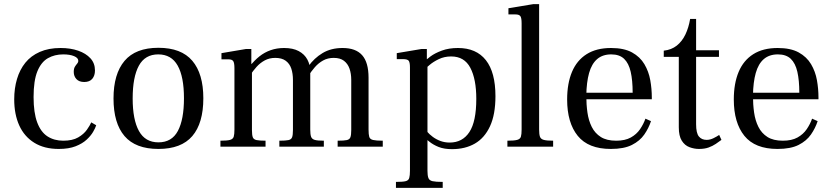

<svg xmlns="http://www.w3.org/2000/svg" viewBox="-20 -712 4039 932"><path d="M265 11Q195 11 146.5 -19Q98 -49 73.5 -103Q49 -157 49 -230Q49 -283 62.5 -328.5Q76 -374 103 -407.5Q130 -441 173 -460Q216 -479 274 -479Q322 -479 359.5 -466Q397 -453 419 -429Q441 -405 441 -370Q441 -345 428 -329.5Q415 -314 389 -314Q364 -314 351 -328Q338 -342 338 -363Q338 -379 343.5 -388Q349 -397 354.5 -403Q360 -409 360 -417Q360 -431 339.5 -439.5Q319 -448 287 -448Q245 -448 212.5 -429.5Q180 -411 161.5 -366Q143 -321 143 -241Q143 -165 160.5 -118Q178 -71 210.5 -50Q243 -29 287 -29Q332 -29 359.5 -45Q387 -61 402 -82.5Q417 -104 423 -118L447 -104Q443 -91 432 -72Q421 -53 400.5 -34Q380 -15 347 -2Q314 11 265 11Z M749 11Q638 11 584.5 -51.5Q531 -114 531 -234Q531 -353 584.5 -416.5Q638 -480 749 -480Q860 -480 913.5 -417Q967 -354 967 -235Q967 -114 913.5 -51.5Q860 11 749 11ZM749 -21Q814 -21 843.5 -76.5Q873 -132 873 -235Q873 -339 842.5 -393.5Q812 -448 748 -448Q684 -448 654 -393Q624 -338 624 -234Q624 -131 654.5 -76Q685 -21 749 -21Z M1619 0V-29Q1650 -29 1663.5 -32Q1677 -35 1681 -46Q1685 -57 1685 -81V-324Q1685 -355 1676.5 -379Q1668 -403 1649.5 -417Q1631 -431 1600 -431Q1571 -431 1548.5 -418.5Q1526 -406 1508.5 -386Q1491 -366 1476 -342V-389Q1505 -430 1546 -454.5Q1587 -479 1643 -479Q1707 -479 1738 -444Q1769 -409 1769 -335V-83Q1769 -59 1772.5 -47.5Q1776 -36 1791 -32.5Q1806 -29 1838 -29V0ZM1050 0V-29Q1083 -29 1097 -33Q1111 -37 1114.5 -48.5Q1118 -60 1118 -83V-381Q1118 -407 1112 -415.5Q1106 -424 1089 -424H1055V-454L1173 -474H1200V-402H1203V-81Q1203 -57 1207 -46Q1211 -35 1225.5 -32Q1240 -29 1269 -29V0ZM1336 0V-29Q1367 -29 1380.5 -32Q1394 -35 1398 -46Q1402 -57 1402 -81V-324Q1402 -355 1394 -379Q1386 -403 1367 -417Q1348 -431 1316 -431Q1288 -431 1265.5 -419Q1243 -407 1225.5 -387.5Q1208 -368 1193 -345V-391Q1215 -419 1239.5 -438.5Q1264 -458 1294 -468.5Q1324 -479 1359 -479Q1402 -479 1430 -464Q1458 -449 1472 -423Q1486 -397 1486 -364V-83Q1486 -60 1490 -48.5Q1494 -37 1507.5 -33Q1521 -29 1552 -29V0Z M1902 200V171Q1935 171 1949 167.5Q1963 164 1966.5 152Q1970 140 1970 117V-385Q1970 -409 1964 -417Q1958 -425 1936 -425H1906V-454L2025 -474H2052V-425H2055V117Q2055 140 2059.5 152Q2064 164 2079.5 167.5Q2095 171 2129 171V200ZM2174 12Q2136 12 2109.5 1.5Q2083 -9 2064 -24.5Q2045 -40 2028 -54V-106Q2038 -91 2051 -75.5Q2064 -60 2081 -47.5Q2098 -35 2118.5 -27.5Q2139 -20 2163 -20Q2225 -20 2258.5 -71Q2292 -122 2292 -232Q2292 -328 2263 -383Q2234 -438 2170 -438Q2137 -438 2110 -425Q2083 -412 2065 -396.5Q2047 -381 2038 -373V-411Q2048 -422 2069.5 -438Q2091 -454 2125 -466.5Q2159 -479 2203 -479Q2292 -479 2338.5 -420Q2385 -361 2385 -245Q2385 -156 2358.5 -99Q2332 -42 2285 -15Q2238 12 2174 12Z M2443 0V-29Q2476 -29 2490.5 -33Q2505 -37 2508.5 -48.5Q2512 -60 2512 -83V-599Q2512 -625 2506 -633.5Q2500 -642 2482 -642H2448V-672L2569 -692H2597V-83Q2597 -60 2601 -48.5Q2605 -37 2619.5 -33Q2634 -29 2665 -29V0Z M2945 11Q2836 11 2784.5 -52.5Q2733 -116 2733 -229Q2733 -307 2756.5 -363Q2780 -419 2827.5 -449Q2875 -479 2946 -479Q3009 -479 3048 -457.5Q3087 -436 3108 -400.5Q3129 -365 3136.5 -323Q3144 -281 3144 -239V-230H2808L2809 -262H3051Q3051 -322 3041.5 -363.5Q3032 -405 3009.5 -426.5Q2987 -448 2947 -448Q2905 -448 2878.5 -425Q2852 -402 2839.5 -357.5Q2827 -313 2826 -248Q2826 -205 2831.5 -166Q2837 -127 2852.5 -96Q2868 -65 2896.5 -47Q2925 -29 2971 -29Q3014 -29 3042 -44.5Q3070 -60 3087 -85Q3104 -110 3113 -136L3140 -124Q3129 -90 3107.5 -59Q3086 -28 3047.5 -8.5Q3009 11 2945 11Z M3373 11Q3350 11 3327 2.5Q3304 -6 3289.5 -29Q3275 -52 3275 -94V-436H3202V-466Q3239 -470 3265 -490.5Q3291 -511 3307 -544.5Q3323 -578 3330 -620H3359V-468H3470V-436H3359V-109Q3359 -66 3372.5 -49.5Q3386 -33 3410 -33Q3427 -33 3444 -41.5Q3461 -50 3471 -57L3482 -33Q3470 -24 3454.5 -13.5Q3439 -3 3419.5 4Q3400 11 3373 11Z M3754 11Q3645 11 3593.5 -52.5Q3542 -116 3542 -229Q3542 -307 3565.5 -363Q3589 -419 3636.5 -449Q3684 -479 3755 -479Q3818 -479 3857 -457.5Q3896 -436 3917 -400.5Q3938 -365 3945.5 -323Q3953 -281 3953 -239V-230H3617L3618 -262H3860Q3860 -322 3850.5 -363.5Q3841 -405 3818.5 -426.5Q3796 -448 3756 -448Q3714 -448 3687.5 -425Q3661 -402 3648.5 -357.5Q3636 -313 3635 -248Q3635 -205 3640.5 -166Q3646 -127 3661.5 -96Q3677 -65 3705.5 -47Q3734 -29 3780 -29Q3823 -29 3851 -44.5Q3879 -60 3896 -85Q3913 -110 3922 -136L3949 -124Q3938 -90 3916.5 -59Q3895 -28 3856.5 -8.5Q3818 11 3754 11Z"/></svg>

Font: Frank Ruhl Libre
Style: Regular
Weight: 400
Designer: Yanek Iontef
Foundry: Fontef
Version: Version 6.004